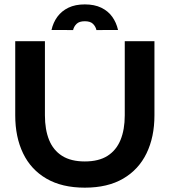

<svg xmlns="http://www.w3.org/2000/svg" viewBox="-20 -850 782 886"><path d="M371.3 16Q266 16 194.3 -25.7Q122.7 -67.3 86.5 -142.5Q50.3 -217.7 50.3 -317.7V-660H187.3V-317.7Q187.3 -252 206.5 -204.3Q225.7 -156.7 266.5 -130.8Q307.3 -105 371.3 -105Q435.7 -105 476.2 -130.8Q516.7 -156.7 536.2 -204.3Q555.7 -252 555.7 -317.7V-660H692.7V-317.7Q692.7 -217.7 656.2 -142.5Q619.7 -67.3 548.3 -25.7Q477 16 371.3 16ZM371.3 -829.7Q415.7 -829.7 447.2 -814.5Q478.7 -799.3 497.8 -772.7Q517 -746 524.7 -711.7L425 -711.3Q421.3 -727.7 409.2 -739.8Q397 -752 371.3 -752Q345.7 -752 333.3 -739.8Q321 -727.7 317.3 -711.3L217.7 -711.7Q225.3 -746 244.8 -772.7Q264.3 -799.3 295.8 -814.5Q327.3 -829.7 371.3 -829.7Z"/></svg>

Font: Nata Sans
Style: Regular
Weight: 400
Designer: Daniel Uzquiano Cruz
Version: Version 1.001